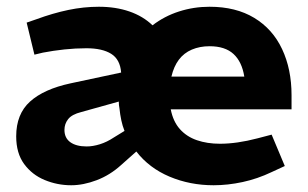

<svg xmlns="http://www.w3.org/2000/svg" viewBox="-20 -541 914 569"><path d="M191 8Q150 8 112.5 -7.5Q75 -23 51.5 -55Q28 -87 28 -137Q28 -203 69 -240Q110 -277 189 -294L339 -326Q336 -365 309.5 -381.5Q283 -398 236 -398Q204 -398 171 -394.5Q138 -391 107 -385L82 -379L59 -474L88 -484Q137 -502 182.5 -511.5Q228 -521 273 -521Q323 -521 363.5 -507Q404 -493 432 -466Q467 -493 510.5 -507Q554 -521 601 -521Q679 -521 733.5 -488Q788 -455 816 -395.5Q844 -336 844 -259V-217H486Q493 -181 513 -158.5Q533 -136 563.5 -125.5Q594 -115 632 -115Q682 -115 743 -131L785 -142L824 -49L785 -31Q743 -11 699 -1.5Q655 8 613 8Q543 8 482.5 -17.5Q422 -43 384 -92L339 -52Q306 -22 266.5 -7Q227 8 191 8ZM237 -107Q255 -107 276 -113.5Q297 -120 318 -134L349 -153Q343 -168 339.5 -184.5Q336 -201 334 -220Q333 -225 332.5 -230Q332 -235 332 -240L221 -209Q193 -202 182 -188Q171 -174 171 -156Q171 -132 188.5 -119.5Q206 -107 237 -107ZM488 -314H704Q697 -358 672 -381Q647 -404 601 -404Q572 -404 548.5 -394Q525 -384 510 -364Q495 -344 488 -314Z"/></svg>

Font: REM SemiBold
Style: Regular
Weight: 600
Designer: Octavio Pardo
Foundry: Ashler Design
Version: Version 1.005;gftools[0.9.28]